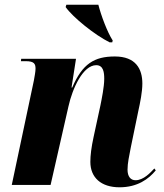

<svg xmlns="http://www.w3.org/2000/svg" viewBox="-20 -786 699 816"><path d="M446 -606H457L459 -614C436 -649 409 -722 398 -766H262L259 -756C289 -713 383 -637 446 -606ZM488 10C564 10 612 -25 642 -62L636 -70C619 -52 590 -20 556 -20C535 -20 522 -36 522 -65C522 -93 529 -123 536 -160L568 -315C576 -351 585 -396 585 -431C585 -493 557 -546 468 -546C381 -546 330 -515 287 -414H284L303 -536H70L69 -526H89C125 -526 131 -515 131 -494C131 -482 127 -461 124 -444L30 0H195L271 -334C288 -411 333 -509 389 -509C420 -509 423 -477 423 -451C423 -417 412 -364 407 -339L378 -205C368 -159 364 -125 364 -98C364 -32 409 10 488 10Z"/></svg>

Font: Noto Serif Display SemiCondensed ExtraBold
Style: Italic
Weight: 800
Width: 4
Italic angle: -12°
Designer: Monotype Design Team
Foundry: Monotype Imaging Inc.
Version: Version 2.009